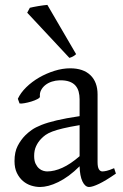

<svg xmlns="http://www.w3.org/2000/svg" viewBox="-20 -747 499 782"><path d="M171.9 -48.8Q201.2 -48.8 234.1 -63.7Q267.1 -78.6 304.2 -110.8V-237.3Q263.2 -230.5 236.6 -224.1Q210 -217.8 192.9 -211.2Q175.8 -204.6 165.5 -197.3Q155.3 -189.9 147.5 -181.6Q134.8 -168.5 127 -151.6Q119.1 -134.8 119.1 -111.8Q119.1 -92.3 125 -80.1Q130.9 -67.9 139.2 -60.8Q147.5 -53.7 156.5 -51.3Q165.5 -48.8 171.9 -48.8ZM452.1 -40Q410.6 -11.2 383.5 1.7Q356.4 14.6 342.8 14.6Q326.7 14.6 315.9 -7.8Q305.2 -30.3 304.2 -69.8Q282.2 -47.9 260.3 -31.7Q238.3 -15.6 217.3 -5.4Q196.3 4.9 177.5 9.8Q158.7 14.6 143.1 14.6Q125.5 14.6 106.9 8.8Q88.4 2.9 73.5 -9.8Q58.6 -22.5 48.8 -42.5Q39.1 -62.5 39.1 -90.8Q39.1 -127.9 52 -152.8Q64.9 -177.7 83 -195.8Q94.7 -207.5 109.6 -218Q124.5 -228.5 149.2 -238.3Q173.8 -248 210.9 -256.8Q248 -265.6 304.2 -273.9V-342.8Q304.2 -359.4 300.3 -373.8Q296.4 -388.2 287.1 -398.7Q277.8 -409.2 262 -414.8Q246.1 -420.4 222.2 -419.9Q206.5 -419.4 191.4 -414.6Q176.3 -409.7 165 -400.9Q153.8 -392.1 147.5 -380.1Q141.1 -368.2 142.6 -353.5Q143.1 -349.1 132.6 -343.5Q122.1 -337.9 107.7 -333.5Q93.3 -329.1 79.3 -326.7Q65.4 -324.2 59.6 -325.7L52.7 -344.7Q64 -369.1 86.9 -391.6Q109.9 -414.1 139.4 -431.2Q168.9 -448.2 201.9 -458.5Q234.9 -468.8 265.6 -468.8Q319.3 -468.8 348.4 -440.7Q377.4 -412.6 377.4 -362.3V-86.9Q377.4 -66.4 382.8 -57.6Q388.2 -48.8 397 -48.8Q403.8 -48.8 414.6 -51.3Q425.3 -53.7 444.8 -62ZM290 -526.4Q283.7 -520.5 277.3 -517.1Q271 -513.7 262.7 -511.2L90.8 -695.3L101.6 -715.3Q106.4 -716.8 116 -718.5Q125.5 -720.2 136 -722.2Q146.5 -724.1 156.7 -725.3Q167 -726.6 172.9 -727.1Z"/></svg>

Font: Noto Serif Devanagari
Style: Bold
Weight: 700
Designer: Monotype Design Team
Foundry: Monotype Imaging Inc.
Version: Version 1.01